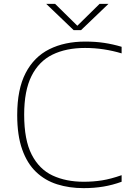

<svg xmlns="http://www.w3.org/2000/svg" viewBox="-20 -964 676 993"><path d="M412 9Q338 9 275.5 -10.8Q213 -30.5 166.8 -74.5Q120.5 -118.5 94.8 -191Q69 -263.5 69 -369Q69 -502.5 112.5 -586.2Q156 -670 235.2 -709.5Q314.5 -749 421 -749Q474.5 -749 519 -742.2Q563.5 -735.5 609 -722V-688Q564 -701.5 516.5 -708.8Q469 -716 420 -716Q322 -716 251.5 -681.5Q181 -647 143 -571Q105 -495 105 -371Q105 -240 144 -164.2Q183 -88.5 252.2 -56.2Q321.5 -24 413 -24Q462.5 -24 508 -31.2Q553.5 -38.5 609 -58V-24Q562.5 -7 514.8 1Q467 9 412 9ZM361 -808 219 -944H265L389 -822H371L495 -944H541L399 -808Z"/></svg>

Font: Encode Sans SC Expanded Thin
Style: Regular
Weight: 250
Width: 7
Designer: Multiple Designers
Foundry: Impallari Type
Version: Version 3.002